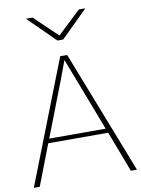

<svg xmlns="http://www.w3.org/2000/svg" viewBox="-99 -994 781 1060"><g transform="rotate(-10 291.5 -463.5)"><path d="M133.8 -252.9H450.2L331.1 -563.5Q324.2 -582 311 -615.7Q297.9 -649.4 293 -663.1H291Q261.7 -585 253.9 -563.5ZM2.9 0 272.5 -690.4H311.5L581.1 0H546.9L460 -228.5H124L36.1 0ZM122.1 -926.8H159.2L288.1 -803.7L418.9 -926.8H455.1L304.7 -778.3H272.5Z"/></g></svg>

Font: Gothic A1 Thin
Style: Regular
Weight: 250
Designer: HanYang I&C Co.,Ltd.
Foundry: HanYang I&C Co.,Ltd.
Version: Version 2.50